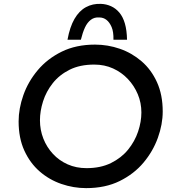

<svg xmlns="http://www.w3.org/2000/svg" viewBox="-20 -963 897 990"><path d="M424 7Q359 7 296.5 -14.5Q234 -36 184.5 -79Q135 -122 105.5 -186.5Q76 -251 76 -337Q76 -403 100.5 -472.5Q125 -542 174.5 -601Q224 -660 298 -696.5Q372 -733 470 -733Q536 -733 598 -711.5Q660 -690 710 -647Q760 -604 789.5 -539Q819 -474 819 -388Q819 -322 794 -252.5Q769 -183 720 -124.5Q671 -66 597 -29.5Q523 7 424 7ZM426 -96Q499 -96 552.5 -122.5Q606 -149 640.5 -191.5Q675 -234 692 -284.5Q709 -335 709 -383Q709 -433 690.5 -477Q672 -521 639.5 -555.5Q607 -590 563 -610Q519 -630 466 -630Q392 -630 339 -603.5Q286 -577 252 -534Q218 -491 202 -440.5Q186 -390 186 -343Q186 -293 203.5 -248.5Q221 -204 253 -169.5Q285 -135 329 -115.5Q373 -96 426 -96ZM501 -943Q528 -942 552.5 -931Q577 -920 595.5 -898Q614 -876 624 -841.5Q634 -807 635 -758H565Q566 -799 555.5 -823.5Q545 -848 529 -860.5Q513 -873 492 -873Q467 -875 448.5 -861Q430 -847 418 -821Q406 -795 397 -758H328Q340 -824 364 -865.5Q388 -907 423 -926Q458 -945 501 -943Z"/></svg>

Font: Josefin Sans Thin Medium
Style: Italic
Weight: 500
Italic angle: -7°
Version: Version 2.000